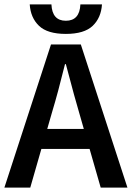

<svg xmlns="http://www.w3.org/2000/svg" viewBox="-22 -857 602 877"><path d="M216.8 -348.1 193.8 -268.1H360.8L337.9 -348.1Q323.7 -394 278.8 -564H274.9Q242.2 -431.6 216.8 -348.1ZM-2 0 210.9 -653.8H347.2L560.1 0H438L387.2 -176.8H167L116.2 0ZM113.8 -836.9H212.9Q216.3 -762.2 278.8 -762.2Q341.8 -762.2 345.2 -836.9H443.8Q439.9 -775.9 401.4 -739Q362.8 -702.1 278.8 -702.1Q194.8 -702.1 156.2 -739Q117.7 -775.9 113.8 -836.9Z"/></svg>

Font: Source Sans 3 Semibold
Style: Regular
Weight: 600
Designer: Paul D. Hunt
Foundry: Adobe
Version: Version 3.052;hotconv 1.1.0;makeotfexe 2.6.0